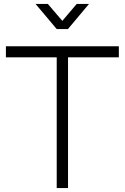

<svg xmlns="http://www.w3.org/2000/svg" viewBox="-20 -955 634 975"><path d="M160.5 -935H223L296.5 -849L369.5 -935H432L325 -807.5H268ZM268 0V-664H10V-720H583.5V-664H325.5V0Z"/></svg>

Font: Manrope ExtraLight Light
Style: Regular
Weight: 300
Version: Version 4.504